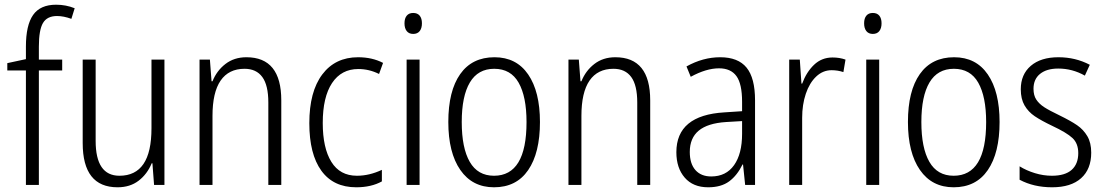

<svg xmlns="http://www.w3.org/2000/svg" viewBox="-20 -785 4689 815"><path d="M145 -486V0H90V-486H11V-517L90 -534V-587Q90 -678 120.5 -721.5Q151 -765 218 -765Q260 -765 297 -750L283 -705Q250 -717 222 -717Q180 -717 162.5 -687.5Q145 -658 145 -587V-532H244V-486Z M678 0H634L627 -92H624Q605 -46 568.5 -18Q532 10 479 10Q331 10 331 -178V-532H386V-187Q386 -39 487 -39Q555 -39 589 -89Q623 -139 623 -241V-532H678Z M1174 -359V0H1119V-350Q1119 -423 1093.5 -458Q1068 -493 1018 -493Q951 -493 916.5 -443Q882 -393 882 -293V0H827V-532H871L878 -440H882Q900 -485 937 -513.5Q974 -542 1026 -542Q1174 -542 1174 -359Z M1293 -262Q1293 -396 1348 -469Q1403 -542 1500 -542Q1560 -542 1606 -518L1589 -471Q1547 -492 1501 -492Q1429 -492 1389.5 -432.5Q1350 -373 1350 -263Q1350 -157 1386.5 -98Q1423 -39 1495 -39Q1548 -39 1601 -64V-15Q1556 10 1492 10Q1395 10 1344 -60.5Q1293 -131 1293 -262Z M1771 -686Q1771 -665 1761.5 -653Q1752 -641 1734 -641Q1716 -641 1706.5 -653Q1697 -665 1697 -686Q1697 -707 1706.5 -718.5Q1716 -730 1734 -730Q1752 -730 1761.5 -718.5Q1771 -707 1771 -686ZM1761 0H1706V-532H1761Z M2077 10Q1985 10 1934 -63.5Q1883 -137 1883 -267Q1883 -399 1933.5 -470.5Q1984 -542 2079 -542Q2172 -542 2222 -469Q2272 -396 2272 -267Q2272 -136 2222 -63Q2172 10 2077 10ZM2077 -39Q2215 -39 2215 -267Q2215 -375 2181.5 -434Q2148 -493 2078 -493Q2009 -493 1974.5 -435Q1940 -377 1940 -267Q1940 -157 1974 -98Q2008 -39 2077 -39Z M2740 -359V0H2685V-350Q2685 -423 2659.5 -458Q2634 -493 2584 -493Q2517 -493 2482.5 -443Q2448 -393 2448 -293V0H2393V-532H2437L2444 -440H2448Q2466 -485 2503 -513.5Q2540 -542 2592 -542Q2740 -542 2740 -359Z M3185 -359V0H3143L3134 -87H3132Q3109 -40 3075 -15Q3041 10 2986 10Q2922 10 2886.5 -31Q2851 -72 2851 -139Q2851 -296 3055 -308L3130 -313V-353Q3130 -429 3106 -462Q3082 -495 3032 -495Q2978 -495 2912 -459L2894 -503Q2964 -542 3037 -542Q3113 -542 3149 -498Q3185 -454 3185 -359ZM3062 -267Q2984 -262 2946 -230.5Q2908 -199 2908 -140Q2908 -90 2932 -63Q2956 -36 2999 -36Q3062 -36 3096 -84Q3130 -132 3130 -217V-271Z M3569 -532 3560 -479Q3536 -487 3510 -487Q3473 -487 3444.5 -460Q3416 -433 3400.5 -387Q3385 -341 3385 -285V0H3330V-532H3375L3382 -430H3385Q3403 -479 3435.5 -510Q3468 -541 3514 -541Q3544 -541 3569 -532Z M3722 -686Q3722 -665 3712.5 -653Q3703 -641 3685 -641Q3667 -641 3657.5 -653Q3648 -665 3648 -686Q3648 -707 3657.5 -718.5Q3667 -730 3685 -730Q3703 -730 3712.5 -718.5Q3722 -707 3722 -686ZM3712 0H3657V-532H3712Z M4028 10Q3936 10 3885 -63.5Q3834 -137 3834 -267Q3834 -399 3884.5 -470.5Q3935 -542 4030 -542Q4123 -542 4173 -469Q4223 -396 4223 -267Q4223 -136 4173 -63Q4123 10 4028 10ZM4028 -39Q4166 -39 4166 -267Q4166 -375 4132.5 -434Q4099 -493 4029 -493Q3960 -493 3925.5 -435Q3891 -377 3891 -267Q3891 -157 3925 -98Q3959 -39 4028 -39Z M4446 10Q4368 10 4308 -22V-79Q4337 -61 4373 -50Q4409 -39 4445 -39Q4501 -39 4529 -64Q4557 -89 4557 -135Q4557 -176 4532.5 -199Q4508 -222 4446 -251Q4400 -273 4372.5 -291.5Q4345 -310 4329 -337.5Q4313 -365 4313 -406Q4313 -469 4355.5 -505.5Q4398 -542 4473 -542Q4545 -542 4606 -510L4585 -464Q4532 -494 4472 -494Q4423 -494 4395 -471.5Q4367 -449 4367 -408Q4367 -380 4379 -362Q4391 -344 4412.5 -330Q4434 -316 4478 -295Q4525 -272 4552 -253.5Q4579 -235 4595.5 -207Q4612 -179 4612 -137Q4612 -67 4569 -28.5Q4526 10 4446 10Z"/></svg>

Font: Noto Sans Display Light Narrow
Style: Regular
Weight: 300
Width: 4
Designer: Monotype Design team
Foundry: Monotype Imaging Inc.
Version: Version 1.000